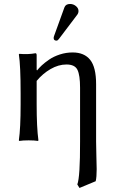

<svg xmlns="http://www.w3.org/2000/svg" viewBox="-20 -701 577 959"><path d="M330.1 -681.2Q346.2 -681.2 359.1 -670.7Q372.1 -660.2 372.1 -646Q372.1 -636.2 366.2 -627.9L273.9 -505.9Q268.1 -498 262.2 -498Q248 -498 248 -511.2Q248 -515.1 250 -521L301.8 -664.1Q308.1 -681.2 330.1 -681.2ZM165 -349.1Q174.8 -361.3 188.5 -374.3Q202.1 -387.2 225.1 -403.1Q248 -418.9 279.1 -429Q310.1 -439 342.8 -439Q400.9 -439 430.4 -402.1Q460 -365.2 460 -280.8V5.9Q460 32.7 461.4 79.3Q462.9 126 462.9 144Q462.9 184.1 458 204.1L377 237.8L366.2 220.2Q380.4 183.1 379.9 5.9V-263.2Q379.9 -325.2 366.9 -352.1Q354 -378.9 312 -378.9Q272 -378.9 232.4 -356Q192.9 -333 163.1 -296.9V-180.2Q163.1 -64 171.9 0L169.9 2.9Q151.9 0 123 0Q94.2 0 76.2 2.9L74.2 0Q83 -61 83 -180.2V-234.9Q83 -373 74.2 -429.2L76.2 -432.1Q120.1 -428.2 157.2 -435.1Q163.1 -435.1 163.1 -424.8V-352.1Z"/></svg>

Font: Biolilbert
Style: Regular
Weight: 400
Designer: Philipp H. Poll
Foundry: Philipp H. Poll
Version: Version 1.1.0